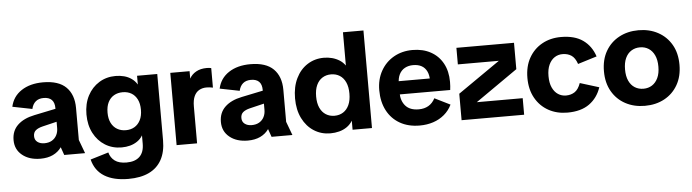

<svg xmlns="http://www.w3.org/2000/svg" viewBox="-52 -937 4983 1382"><g transform="rotate(-5 2439.0 -246.5)"><path d="M209.3 12Q127.9 12 77.5 -29.2Q27 -70.3 27 -138.1Q27 -205.2 70.6 -246.8Q114.1 -288.4 192.1 -304.3L396.1 -346.7V-254.6L243.8 -218.1Q211.1 -210.1 193.7 -195.5Q176.4 -180.9 176.4 -153.9Q176.4 -126.1 196.4 -111.2Q216.4 -96.4 246 -96.4Q278.2 -96.4 300.5 -109.4Q322.8 -122.3 334.9 -145.3Q347.1 -168.3 347.1 -197.7V-341.1Q347.1 -381.5 327.3 -401.5Q307.4 -421.5 268.8 -421.5Q233 -421.5 211.1 -402.9Q189.2 -384.3 181.5 -349.9L39.1 -378.2Q55.3 -451.9 117.7 -493Q180.1 -534.2 273.8 -534.2Q386.6 -534.2 440.9 -480Q495.1 -425.9 495.1 -329.8V-98.3L531.7 0H381.1L360.8 -57.6Q337.3 -24.1 299 -6Q260.7 12 209.3 12Z M826.8 212Q720.2 212 654.1 171.4Q588 130.8 567.5 49.3L698.6 9.7Q708.6 48.1 739 70.7Q769.4 93.2 823.7 93.2Q885.4 93.2 918.1 61.7Q950.8 30.1 950.8 -31.2V-91.7Q935.7 -66.1 911.7 -49.8Q887.8 -33.4 859 -25.7Q830.2 -18 798.2 -18Q731.6 -18 679 -50.5Q626.4 -83.1 596 -141.4Q565.7 -199.7 565.7 -276.2Q565.7 -353.5 596 -411.3Q626.4 -469.1 679 -501.6Q731.6 -534.2 798.2 -534.2Q830.4 -534.2 859.8 -526.5Q889.1 -518.8 912.9 -502.1Q936.8 -485.5 952.9 -458.9V-522.2H1098.8V-43.1Q1098.8 40.5 1067.5 97.3Q1036.1 154.2 975.8 183.1Q915.5 212 826.8 212ZM838.8 -138.9Q874.7 -138.9 901.5 -154.9Q928.3 -170.8 943.8 -201.4Q959.4 -232 959.4 -276.2Q959.4 -321.2 943.8 -351.6Q928.3 -382.1 901.5 -397.7Q874.7 -413.3 838.8 -413.3Q803.6 -413.3 776.3 -397.7Q749 -382.1 733.5 -351.5Q718.1 -320.9 718.1 -275.9Q718.1 -232 733.5 -201.4Q749 -170.8 776.3 -154.9Q803.6 -138.9 838.8 -138.9Z M1193 0V-522.2H1332.4V-468.5Q1348.4 -498.5 1380.3 -516.3Q1412.2 -534.2 1457.2 -534.2Q1466.5 -534.2 1474.8 -533.4Q1483.2 -532.6 1489.5 -530.6V-389.6Q1477.3 -392.3 1466.7 -393.5Q1456.1 -394.8 1443.5 -394.8Q1413.6 -394.8 1390.3 -381.8Q1366.9 -368.8 1354 -340.6Q1341 -312.3 1341 -266.2V0Z M1707.3 12Q1625.9 12 1575.5 -29.2Q1525 -70.3 1525 -138.1Q1525 -205.2 1568.6 -246.8Q1612.1 -288.4 1690.1 -304.3L1894.1 -346.7V-254.6L1741.8 -218.1Q1709.1 -210.1 1691.7 -195.5Q1674.4 -180.9 1674.4 -153.9Q1674.4 -126.1 1694.4 -111.2Q1714.4 -96.4 1744 -96.4Q1776.2 -96.4 1798.5 -109.4Q1820.8 -122.3 1832.9 -145.3Q1845.1 -168.3 1845.1 -197.7V-341.1Q1845.1 -381.5 1825.3 -401.5Q1805.4 -421.5 1766.8 -421.5Q1731 -421.5 1709.1 -402.9Q1687.2 -384.3 1679.5 -349.9L1537.1 -378.2Q1553.3 -451.9 1615.7 -493Q1678.1 -534.2 1771.8 -534.2Q1884.6 -534.2 1938.9 -480Q1993.1 -425.9 1993.1 -329.8V-98.3L2029.7 0H1879.1L1858.8 -57.6Q1835.3 -24.1 1797 -6Q1758.7 12 1707.3 12Z M2303.3 12Q2238.1 12 2185.5 -21.4Q2132.9 -54.8 2102.2 -116.1Q2071.5 -177.4 2071.5 -260.5Q2071.5 -343.6 2101.5 -405.1Q2131.5 -466.7 2184.1 -500.4Q2236.7 -534.2 2303.3 -534.2Q2334 -534.2 2362.5 -526.6Q2391.1 -519 2415.3 -503.9Q2439.5 -488.8 2456.6 -464.6V-705H2604.6V0H2464.5V-65.4Q2448.4 -38.8 2423.5 -21.5Q2398.5 -4.1 2367.8 3.9Q2337 12 2303.3 12ZM2343.9 -111.5Q2379.8 -111.5 2406.9 -128.8Q2434.1 -146.1 2449.3 -179.4Q2464.5 -212.6 2464.5 -261.2Q2464.5 -309.8 2449.3 -343.1Q2434.1 -376.3 2406.9 -393.5Q2379.8 -410.6 2343.9 -410.6Q2309 -410.6 2281.7 -393.5Q2254.3 -376.3 2239.1 -343.1Q2223.9 -309.8 2223.9 -261.2Q2223.9 -212.6 2239.1 -179.4Q2254.3 -146.1 2281.7 -128.8Q2309 -111.5 2343.9 -111.5Z M2948.9 12Q2867.2 12 2806.8 -22.4Q2746.3 -56.9 2713.4 -119.6Q2680.5 -182.2 2680.5 -265.8Q2680.5 -344.8 2714.5 -405.4Q2748.4 -466 2808 -500.1Q2867.6 -534.2 2943.7 -534.2Q3018.8 -534.2 3075 -503.4Q3131.2 -472.7 3162.2 -416.1Q3193.2 -359.6 3193.2 -282.1Q3193.2 -267.8 3192.1 -251.2Q3191 -234.6 3189.3 -223.7H2750.2V-319.2H3095.3L3050.7 -303.4Q3051 -343.1 3037.9 -370.4Q3024.8 -397.8 2999.9 -411.6Q2975 -425.4 2938.8 -425.4Q2905.2 -425.4 2879.2 -411.4Q2853.1 -397.3 2838.8 -369.2Q2824.6 -341.1 2824.6 -299V-236.9Q2824.6 -177.2 2856.5 -141Q2888.4 -104.7 2952.1 -104.7Q2992.9 -104.7 3022.5 -122.1Q3052.2 -139.5 3070.3 -174.3L3182.5 -118.8Q3162.1 -76.7 3127.1 -47.2Q3092.1 -17.7 3046.9 -2.9Q3001.6 12 2948.9 12Z M3252.1 0V-191.3L3556.4 -402.5H3260.3V-522.2H3676.5V-331.6L3372.5 -119.6H3704.1V0Z M4016.4 12Q3939.5 12 3879.6 -21.4Q3819.6 -54.8 3785 -116.4Q3750.5 -178.1 3750.5 -261.2Q3750.5 -345.1 3785 -406.2Q3819.6 -467.4 3879.6 -500.8Q3939.5 -534.2 4016.4 -534.2Q4115.5 -534.2 4175.3 -491.5Q4235.1 -448.8 4260.1 -372.7L4122.7 -330.2Q4107.2 -375.8 4080.3 -393.2Q4053.5 -410.6 4017 -410.6Q3985.1 -410.6 3959.4 -393.8Q3933.6 -376.9 3918.3 -343.8Q3902.9 -310.7 3902.9 -261.2Q3902.9 -211.8 3918.3 -178.5Q3933.6 -145.3 3959.4 -128.4Q3985.1 -111.5 4017 -111.5Q4052.8 -111.5 4079.6 -129.1Q4106.5 -146.6 4122.7 -192.3L4260.1 -149.8Q4235.1 -74.6 4174.9 -31.3Q4114.7 12 4016.4 12Z M4576.4 12Q4497.4 12 4435.7 -21.3Q4374 -54.6 4338.8 -115.9Q4303.5 -177.2 4303.5 -260.9Q4303.5 -345.4 4338.8 -406.3Q4374 -467.3 4435.7 -500.7Q4497.4 -534.2 4576.4 -534.2Q4655.7 -534.2 4717.3 -500.7Q4778.9 -467.3 4814.1 -406.3Q4849.3 -345.4 4849.3 -260.9Q4849.3 -177.2 4814.1 -115.9Q4778.9 -54.6 4717.3 -21.3Q4655.7 12 4576.4 12ZM4576.4 -111.5Q4611.6 -111.5 4638.7 -128.8Q4665.8 -146.1 4681.3 -179.4Q4696.9 -212.6 4696.9 -260.9Q4696.9 -309.6 4681.3 -342.8Q4665.8 -376 4638.7 -393.3Q4611.6 -410.6 4576.4 -410.6Q4541.3 -410.6 4513.8 -393.3Q4486.3 -376 4471.1 -342.8Q4455.9 -309.6 4455.9 -260.9Q4455.9 -212.6 4471.1 -179.4Q4486.3 -146.1 4513.8 -128.8Q4541.3 -111.5 4576.4 -111.5Z"/></g></svg>

Font: TikTok Sans Light
Style: Regular
Weight: 300
Version: Version 4.000